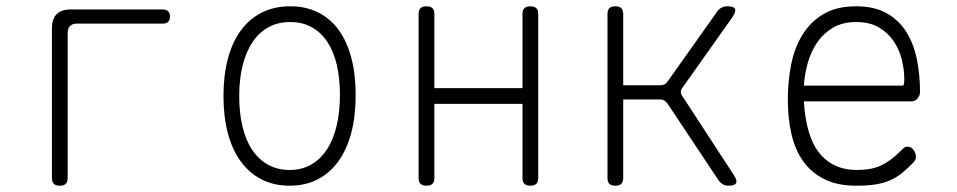

<svg xmlns="http://www.w3.org/2000/svg" viewBox="-20 -580 3040 610"><path d="M170 10Q157 10 151 4Q145 -2 145 -15V-490Q145 -520 160 -535Q175 -550 205 -550H497Q508 -550 514 -544.5Q520 -539 520 -528Q520 -517 514.5 -511Q509 -505 498 -505H225Q210 -505 202.5 -497.5Q195 -490 195 -475V-15Q195 -2 189 4Q183 10 170 10Z M900 10Q850 10 811 -10Q772 -30 745 -67Q718 -104 704 -156.5Q690 -209 690 -275Q690 -341 704 -393.5Q718 -446 745 -483Q772 -520 811.5 -540Q851 -560 902 -560Q953 -560 992 -540Q1031 -520 1057 -483.5Q1083 -447 1096.5 -395Q1110 -343 1110 -278Q1110 -211 1096 -158Q1082 -105 1055 -67.5Q1028 -30 989 -10Q950 10 900 10ZM900 -40Q938 -40 967.5 -56.5Q997 -73 1017.5 -103.5Q1038 -134 1049 -178.5Q1060 -223 1060 -278Q1060 -331 1050 -374Q1040 -417 1020 -447Q1000 -477 970.5 -493.5Q941 -510 902 -510Q863 -510 833 -493.5Q803 -477 782.5 -446.5Q762 -416 751 -372.5Q740 -329 740 -275Q740 -221 750.5 -177.5Q761 -134 781.5 -103.5Q802 -73 832 -56.5Q862 -40 900 -40Z M1335 10Q1322 10 1316 4Q1310 -2 1310 -15V-535Q1310 -548 1316 -554Q1322 -560 1335 -560Q1348 -560 1354 -554Q1360 -548 1360 -535V-300H1640V-535Q1640 -548 1646 -554Q1652 -560 1665 -560Q1678 -560 1684 -554Q1690 -548 1690 -535V-15Q1690 -2 1684 4Q1678 10 1665 10Q1652 10 1646 4Q1640 -2 1640 -15V-250H1360V-15Q1360 -2 1354 4Q1348 10 1335 10Z M1935 10Q1922 10 1916 4Q1910 -2 1910 -15V-535Q1910 -548 1916 -554Q1922 -560 1935 -560Q1948 -560 1954 -554Q1960 -548 1960 -535V-309H2077Q2085 -309 2091 -312Q2097 -315 2101 -321L2259 -544Q2265 -552 2273 -556Q2281 -560 2291 -560Q2311 -560 2315 -552Q2319 -544 2308 -527L2148 -301Q2143 -295 2143 -288.5Q2143 -282 2147 -276L2312 -23Q2323 -6 2318.5 2Q2314 10 2294 10Q2284 10 2276.5 5.5Q2269 1 2263 -7L2100 -252Q2095 -258 2090 -261Q2085 -264 2077 -264H1960V-15Q1960 -2 1954 4Q1948 10 1935 10Z M2864 -114Q2875 -114 2882.5 -103.5Q2890 -93 2890 -82Q2890 -77 2888 -72.5Q2886 -68 2882 -64Q2863 -44 2845.5 -30Q2828 -16 2807.5 -7Q2787 2 2761.5 6Q2736 10 2700 10Q2641 10 2599.5 -10.5Q2558 -31 2532 -67.5Q2506 -104 2494.5 -154Q2483 -204 2483 -263Q2483 -321 2493.5 -374.5Q2504 -428 2529.5 -469.5Q2555 -511 2596.5 -535.5Q2638 -560 2700 -560Q2758 -560 2797 -538Q2836 -516 2859.5 -478.5Q2883 -441 2893 -391.5Q2903 -342 2903 -288Q2903 -277 2895.5 -267.5Q2888 -258 2876 -258H2534Q2537 -206 2548.5 -165Q2560 -124 2581 -96.5Q2602 -69 2632.5 -54.5Q2663 -40 2702 -40Q2748 -40 2778.5 -54Q2809 -68 2841 -100Q2846 -105 2851 -109.5Q2856 -114 2864 -114ZM2534 -308H2845Q2850 -308 2851.5 -311.5Q2853 -315 2853 -329Q2853 -359 2845 -391Q2837 -423 2819 -449.5Q2801 -476 2772 -493Q2743 -510 2700 -510Q2657 -510 2626.5 -492Q2596 -474 2576.5 -445.5Q2557 -417 2546.5 -380.5Q2536 -344 2534 -308Z"/></svg>

Font: Maple Mono Thin
Style: Regular
Weight: 250
Monospace: yes
Designer: subframe7536
Version: Version 7.000